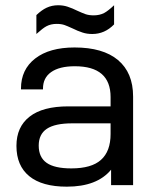

<svg xmlns="http://www.w3.org/2000/svg" viewBox="-20 -698 589 724"><path d="M424.8 -471.7Q481.9 -423.8 481.9 -334V0H398.9V-58.1Q346.2 5.9 231.9 5.9Q138.7 5.9 90.3 -33.7Q42 -73.2 42 -147.9Q42 -219.7 91.8 -258.3Q141.1 -296.9 237.8 -296.9H397V-332Q397 -448.2 262.2 -448.2Q203.6 -448.2 172.4 -425.8Q142.1 -404.3 142.1 -363.8V-360.8H59.1V-363.8Q59.1 -436 112.8 -477.5Q166.5 -519 261.2 -519Q368.2 -519 424.8 -471.7ZM360.8 -95.2Q397 -127.4 397 -192.9V-232.9H252Q187.5 -232.9 156.7 -212.4Q126 -191.9 126 -148.9Q126 -105 155.8 -84Q185.5 -63 249 -63Q325.2 -63 360.8 -95.2ZM117.2 -641.1Q137.2 -660.2 155.8 -668.9Q175.8 -678.2 199.2 -678.2Q218.3 -678.2 234.4 -672.9Q254.9 -666 270 -658.2Q291.5 -648.4 302.7 -644.5Q315.9 -640.1 333 -640.1Q355.5 -640.1 372.6 -648.9Q386.7 -656.2 410.2 -678.2V-606Q375 -569.8 328.1 -569.8Q307.6 -569.8 291.5 -575.2Q271 -582 255.9 -589.8Q231 -601.1 223.6 -603.5Q211.4 -607.9 193.8 -607.9Q171.9 -607.9 155.3 -599.1Q142.1 -592.3 117.2 -569.8Z"/></svg>

Font: D-DIN Exp
Style: Regular
Weight: 400
Width: 7
Designer: Charles Nix
Foundry: Datto Inc.
Version: Version 1.00